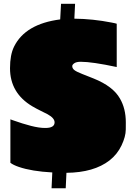

<svg xmlns="http://www.w3.org/2000/svg" viewBox="-20 -900 715 1020"><path d="M221.2 -220.2Q270 -220.2 270 -250Q270 -272.5 232.9 -293Q216.3 -301.8 195.1 -312Q173.8 -322.3 151.4 -335.4Q33.2 -405.8 33.2 -537.6Q33.2 -608.9 54.7 -652.3Q114.3 -772.9 299.8 -796.9L304.2 -879.9H378.9L375 -800.8Q473.1 -799.8 572.3 -780.3Q593.3 -776.4 600.1 -773.9V-543.9Q469.7 -571.8 409.2 -571.8Q386.2 -571.8 375 -564.2Q363.8 -556.6 363.8 -548.8Q363.8 -537.1 374.3 -528.3Q384.8 -519.5 416 -507.3Q447.3 -495.1 477.5 -482.9Q580.6 -441.4 617.2 -376.5Q648.4 -323.2 648.4 -249.5Q648.4 -249 648.2 -211.7Q647.9 -174.3 625.5 -127.2Q603 -80.1 562 -47.9Q479 16.6 333 18.1L329.1 100.1H253.9L257.8 16.1Q148.4 10.3 80.1 -13.2Q50.3 -23.4 35.2 -35.2V-266.1Q37.1 -265.6 46.9 -261.7Q101.6 -242.2 144.8 -231.2Q188 -220.2 218.8 -220.2Q219.7 -220.2 221.2 -220.2Z"/></svg>

Font: Fz Rammetto One
Style: Regular
Weight: 400
Designer: Vernon Adams
Foundry: Vernon Adams
Version: Vit hóa bi c Thuy @ FontZin.Com